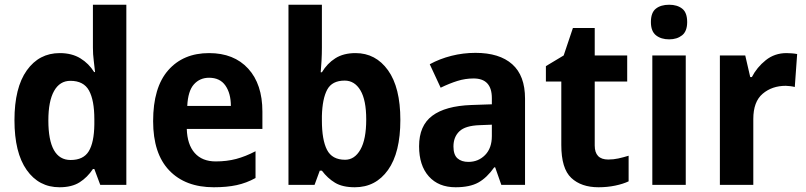

<svg xmlns="http://www.w3.org/2000/svg" viewBox="-20 -780 3402 810"><path d="M231 10Q144 10 92.5 -63Q41 -136 41 -273Q41 -410 93 -483Q145 -556 232 -556Q283 -556 319 -534Q355 -512 377 -476H381Q379 -497 375.5 -524Q372 -551 372 -579V-760H513V0H403L378 -67H372Q349 -32 316 -11Q283 10 231 10ZM278 -105Q332 -105 354.5 -142Q377 -179 378 -255V-277Q378 -357 355.5 -398Q333 -439 277 -439Q232 -439 208 -396Q184 -353 184 -272Q184 -105 278 -105Z M862 -556Q967 -556 1027 -490.5Q1087 -425 1087 -309V-236H768Q770 -170 801.5 -134.5Q833 -99 890 -99Q937 -99 976.5 -109.5Q1016 -120 1058 -142V-29Q1020 -8 978.5 1Q937 10 882 10Q762 10 694 -61Q626 -132 626 -269Q626 -411 689.5 -483.5Q753 -556 862 -556ZM862 -452Q823 -452 798 -424Q773 -396 770 -333H954Q954 -386 931 -419Q908 -452 862 -452Z M1338 -578Q1338 -553 1336.5 -524.5Q1335 -496 1333 -475H1338Q1360 -512 1394.5 -534Q1429 -556 1480 -556Q1565 -556 1617 -483.5Q1669 -411 1669 -274Q1669 -136 1617 -63Q1565 10 1477 10Q1425 10 1393.5 -9Q1362 -28 1338 -60H1329L1307 0H1197V-760H1338ZM1434 -440Q1381 -440 1360.5 -402Q1340 -364 1338 -291V-272Q1338 -190 1359.5 -148Q1381 -106 1436 -106Q1476 -106 1500.5 -149Q1525 -192 1525 -276Q1525 -358 1500.5 -399Q1476 -440 1434 -440Z M1986 -557Q2087 -557 2141 -509Q2195 -461 2195 -364V0H2095L2069 -74H2065Q2034 -30 1998 -10Q1962 10 1902 10Q1830 10 1789 -36Q1748 -82 1748 -163Q1748 -250 1803.5 -291.5Q1859 -333 1968 -337L2055 -340V-366Q2055 -449 1978 -449Q1943 -449 1909.5 -438.5Q1876 -428 1839 -410L1793 -509Q1835 -532 1884.5 -544.5Q1934 -557 1986 -557ZM2004 -252Q1943 -250 1918 -226Q1893 -202 1893 -162Q1893 -127 1910 -112Q1927 -97 1956 -97Q1998 -97 2026.5 -126Q2055 -155 2055 -206V-254Z M2546 -107Q2568 -107 2588.5 -111.5Q2609 -116 2632 -123V-15Q2609 -4 2575.5 3Q2542 10 2505 10Q2432 10 2390 -29.5Q2348 -69 2348 -168V-436H2283V-501L2358 -546L2397 -662H2489V-546H2626V-436H2489V-166Q2489 -107 2546 -107Z M2803 -760Q2837 -760 2858 -743.5Q2879 -727 2879 -687Q2879 -648 2857.5 -631Q2836 -614 2803 -614Q2769 -614 2747.5 -631Q2726 -648 2726 -687Q2726 -727 2747 -743.5Q2768 -760 2803 -760ZM2873 -546V0H2732V-546Z M3298 -556Q3308 -556 3320.5 -555Q3333 -554 3343 -552L3333 -413Q3326 -415 3314 -416.5Q3302 -418 3295 -418Q3237 -418 3197.5 -384.5Q3158 -351 3158 -278V0H3017V-546H3124L3145 -455H3152Q3173 -496 3210.5 -526Q3248 -556 3298 -556Z"/></svg>

Font: Noto Sans Gujarati UI SemiCondensed
Style: Bold
Weight: 700
Width: 4
Designer: Jelle Bosma - Monotype Design Team, Universal Thirst
Foundry: Monotype Imaging Inc.
Version: Version 2.106; ttfautohint (v1.8.4.7-5d5b)